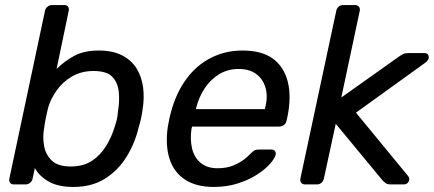

<svg xmlns="http://www.w3.org/2000/svg" viewBox="-20 -730 1717 760"><path d="M270 10Q210 10 172.5 -11.5Q135 -33 118 -65L109 -23Q107 -13 99 -6.5Q91 0 81 0H35Q25 0 20 -6.5Q15 -13 17 -23L158 -687Q160 -697 168 -703.5Q176 -710 186 -710H235Q245 -710 249.5 -703.5Q254 -697 252 -687L204 -457Q235 -488 274 -509Q313 -530 371 -530Q427 -530 464 -510.5Q501 -491 521 -458.5Q541 -426 546.5 -383.5Q552 -341 544 -294Q542 -278 538 -260Q534 -242 529 -226Q514 -163 481 -109.5Q448 -56 396 -23Q344 10 270 10ZM260 -71Q310 -71 344 -93.5Q378 -116 400.5 -153Q423 -190 435 -231Q440 -246 443 -260Q446 -274 447 -289Q454 -331 450 -367.5Q446 -404 424 -426.5Q402 -449 350 -449Q302 -449 264.5 -427Q227 -405 203.5 -371Q180 -337 170 -302Q166 -286 161.5 -263.5Q157 -241 155 -225Q148 -188 154.5 -152.5Q161 -117 185.5 -94Q210 -71 260 -71Z M826 10Q757 10 712.5 -19Q668 -48 651 -101.5Q634 -155 644 -227Q646 -240 650.5 -260.5Q655 -281 659 -294Q679 -365 718.5 -418.5Q758 -472 815 -501Q872 -530 940 -530Q1016 -530 1060 -498Q1104 -466 1119 -407Q1134 -348 1118 -269L1114 -252Q1112 -241 1103.5 -235Q1095 -229 1085 -229H740Q740 -228 739.5 -225Q739 -222 738 -220Q732 -179 740 -143.5Q748 -108 773.5 -86Q799 -64 841 -64Q877 -64 903.5 -75Q930 -86 947 -99.5Q964 -113 971 -121Q983 -133 988.5 -135.5Q994 -138 1006 -138H1054Q1063 -138 1068 -132.5Q1073 -127 1071 -117Q1067 -102 1048 -80.5Q1029 -59 996 -38Q963 -17 920 -3.5Q877 10 826 10ZM755 -298H1028L1029 -301Q1041 -346 1031.5 -381Q1022 -416 995 -436.5Q968 -457 925 -457Q882 -457 848 -436.5Q814 -416 790.5 -381Q767 -346 756 -301Z M1188 0Q1178 0 1172.5 -6.5Q1167 -13 1169 -23L1311 -687Q1313 -697 1320.5 -703.5Q1328 -710 1338 -710H1385Q1395 -710 1400.5 -703.5Q1406 -697 1404 -687L1331 -344L1555 -503Q1569 -513 1576.5 -516.5Q1584 -520 1599 -520H1660Q1675 -520 1677 -506Q1679 -492 1661 -480L1389 -284L1594 -35Q1604 -24 1598 -12Q1592 0 1578 0H1528Q1512 0 1506 -5.5Q1500 -11 1495 -15L1309 -240L1262 -23Q1260 -13 1252.5 -6.5Q1245 0 1235 0Z"/></svg>

Font: Rubik
Style: Italic
Weight: 400
Italic angle: -12°
Designer: Hubert and Fischer
Foundry: Hubert and Fischer
Version: Version 2.300;gftools[0.9.30]